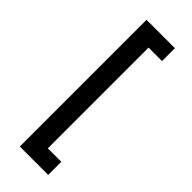

<svg xmlns="http://www.w3.org/2000/svg" viewBox="-352 -964 1201 1201"><g transform="rotate(45 248.5 -363.5)"><path d="M386 -924V-810H267V81H386V197H135V-924Z"/></g></svg>

Font: Fz Poppins SemBd
Style: Regular
Weight: 600
Designer: Ninad Kale (Devanagari), Jonny Pinhorn (Latin)
Foundry: Indian Type Foundry
Version: Vit hóa bi Vntype.Com & FontZin.Com